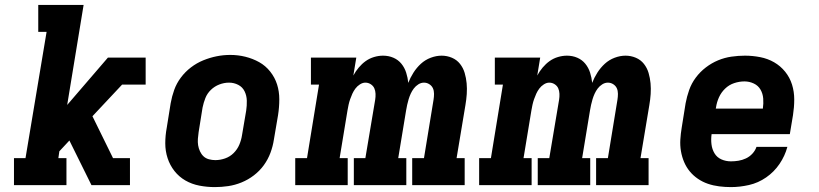

<svg xmlns="http://www.w3.org/2000/svg" viewBox="-20 -755 3340 783"><path d="M37 0V-110H84L170 -625H136V-735H321L254 -327L420 -520H574V-410H478L357 -281L441 -110H510V0H353L263 -182L222 -138L218 -110H251V0Z M856 8Q824 8 793 2Q762 -4 736 -19Q710 -34 691.5 -57.5Q673 -81 663.5 -110Q654 -139 654 -170.5Q654 -202 660 -234L676 -334Q681 -362 690.5 -388.5Q700 -415 717.5 -438.5Q735 -462 758.5 -480Q782 -498 809 -509Q836 -520 863.5 -525.5Q891 -531 919 -531Q951 -531 981 -523.5Q1011 -516 1037 -501.5Q1063 -487 1082 -463Q1101 -439 1110 -410.5Q1119 -382 1119 -350Q1119 -318 1114 -286L1097 -186Q1093 -159 1083 -132Q1073 -105 1056 -81.5Q1039 -58 1015.5 -40Q992 -22 965 -11Q938 0 910.5 4Q883 8 856 8ZM858 -102Q878 -102 898 -109Q918 -116 933 -131Q948 -146 956 -165Q964 -184 967 -204L984 -304Q987 -324 986.5 -344.5Q986 -365 977.5 -382.5Q969 -400 951.5 -409Q934 -418 914 -418Q894 -418 874.5 -410.5Q855 -403 840 -388.5Q825 -374 817.5 -355Q810 -336 806 -316L790 -216Q788 -203 787 -189Q786 -175 788 -162.5Q790 -150 795.5 -138Q801 -126 810 -117.5Q819 -109 832 -105.5Q845 -102 858 -102Z M1184 0V-110H1232L1281 -410H1248V-520H1433L1421 -447Q1430 -464 1443 -479.5Q1456 -495 1471.5 -506Q1487 -517 1505.5 -522.5Q1524 -528 1542 -528Q1565 -528 1584.5 -519.5Q1604 -511 1617 -495Q1630 -479 1636.5 -458.5Q1643 -438 1645 -417Q1653 -438 1666 -458.5Q1679 -479 1696.5 -495Q1714 -511 1736.5 -519.5Q1759 -528 1781 -528Q1803 -528 1823 -519.5Q1843 -511 1856 -494.5Q1869 -478 1875 -457.5Q1881 -437 1883 -415.5Q1885 -394 1883.5 -371.5Q1882 -349 1878 -326L1842 -110H1875V0H1661V-110H1709L1748 -348Q1750 -360 1750 -372.5Q1750 -385 1745.5 -395Q1741 -405 1731 -411.5Q1721 -418 1709 -418Q1697 -418 1686 -411Q1675 -404 1667.5 -394Q1660 -384 1655 -373Q1650 -362 1646.5 -350.5Q1643 -339 1640.5 -327.5Q1638 -316 1636 -304L1604 -110H1637V0H1423V-110H1470L1510 -348Q1512 -360 1511.5 -372.5Q1511 -385 1506.5 -395Q1502 -405 1492 -411.5Q1482 -418 1470 -418Q1459 -418 1448 -411Q1437 -404 1429.5 -394Q1422 -384 1417 -373Q1412 -362 1408 -350.5Q1404 -339 1401.5 -327.5Q1399 -316 1397 -304L1365 -110H1398V0Z M1934 0V-110H1982L2031 -410H1998V-520H2183L2171 -447Q2180 -464 2193 -479.5Q2206 -495 2221.5 -506Q2237 -517 2255.5 -522.5Q2274 -528 2292 -528Q2315 -528 2334.5 -519.5Q2354 -511 2367 -495Q2380 -479 2386.5 -458.5Q2393 -438 2395 -417Q2403 -438 2416 -458.5Q2429 -479 2446.5 -495Q2464 -511 2486.5 -519.5Q2509 -528 2531 -528Q2553 -528 2573 -519.5Q2593 -511 2606 -494.5Q2619 -478 2625 -457.5Q2631 -437 2633 -415.5Q2635 -394 2633.5 -371.5Q2632 -349 2628 -326L2592 -110H2625V0H2411V-110H2459L2498 -348Q2500 -360 2500 -372.5Q2500 -385 2495.5 -395Q2491 -405 2481 -411.5Q2471 -418 2459 -418Q2447 -418 2436 -411Q2425 -404 2417.5 -394Q2410 -384 2405 -373Q2400 -362 2396.5 -350.5Q2393 -339 2390.5 -327.5Q2388 -316 2386 -304L2354 -110H2387V0H2173V-110H2220L2260 -348Q2262 -360 2261.5 -372.5Q2261 -385 2256.5 -395Q2252 -405 2242 -411.5Q2232 -418 2220 -418Q2209 -418 2198 -411Q2187 -404 2179.5 -394Q2172 -384 2167 -373Q2162 -362 2158 -350.5Q2154 -339 2151.5 -327.5Q2149 -316 2147 -304L2115 -110H2148V0Z M2961 8Q2937 8 2913 5Q2889 2 2867 -5.5Q2845 -13 2826 -26Q2807 -39 2793 -56Q2779 -73 2770 -94Q2761 -115 2757 -138.5Q2753 -162 2754.5 -186Q2756 -210 2760 -234L2776 -334Q2781 -361 2790.5 -388Q2800 -415 2817.5 -438.5Q2835 -462 2858.5 -480Q2882 -498 2908.5 -509Q2935 -520 2963 -524Q2991 -528 3018 -528Q3049 -528 3080 -522Q3111 -516 3137 -501Q3163 -486 3182 -462.5Q3201 -439 3210 -410Q3219 -381 3219 -349.5Q3219 -318 3214 -286L3201 -208H2882Q2879 -187 2881.5 -166.5Q2884 -146 2894 -129.5Q2904 -113 2922 -105Q2940 -97 2961 -97Q2976 -97 2991.5 -99.5Q3007 -102 3022 -109Q3037 -116 3048.5 -128.5Q3060 -141 3065 -156H3191Q3181 -119 3159 -86.5Q3137 -54 3104.5 -31.5Q3072 -9 3034.5 -0.5Q2997 8 2961 8ZM3091 -312Q3094 -333 3092.5 -353Q3091 -373 3081.5 -389.5Q3072 -406 3054 -414.5Q3036 -423 3016 -423Q2995 -423 2974 -416Q2953 -409 2937 -393.5Q2921 -378 2912 -358Q2903 -338 2900 -317L2899 -312Z"/></svg>

Font: Iosevka Etoile XBdObl
Style: Regular
Weight: 800
Italic angle: -9°
Designer: Belleve Invis
Foundry: Belleve Invis
Version: Version 15.5.2; ttfautohint (v1.8.4)